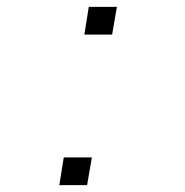

<svg xmlns="http://www.w3.org/2000/svg" viewBox="-20 -540 540 560"><path d="M226 -439 239 -520H321L307 -439ZM153 0 166 -81H248L234 0Z"/></svg>

Font: Iosevka SS04 Extralight
Style: Italic
Weight: 200
Italic angle: -9°
Monospace: yes
Designer: Belleve Invis
Foundry: Belleve Invis
Version: Version 19.0.0; ttfautohint (v1.8.4)